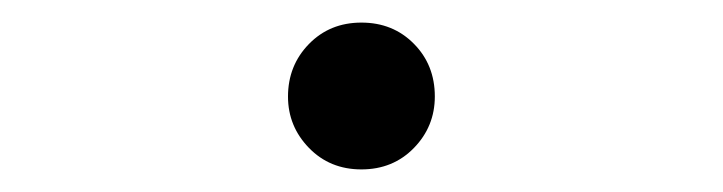

<svg xmlns="http://www.w3.org/2000/svg" viewBox="-20 -141 640 170"><path d="M300 9Q272 9 253.5 -10.1Q235 -29.2 235 -55.5Q235 -83 253.5 -102Q272 -121 300 -121Q328 -121 346.5 -102.2Q365 -83.5 365 -55.6Q365 -29 346.5 -10Q328 9 300 9Z"/></svg>

Font: Red Hat Mono
Style: Regular
Weight: 300
Monospace: yes
Designer: Pentagram, MCKL
Foundry: Pentagram, MCKL
Version: Version 1.023